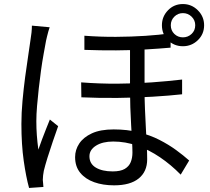

<svg xmlns="http://www.w3.org/2000/svg" viewBox="-20 -879 1040 951"><path d="M696 -666Q696 -630 696 -588Q696 -546 696 -506.5Q696 -467 696 -435Q696 -388 698 -339.5Q700 -291 702.5 -245Q705 -199 707 -159.5Q709 -120 709 -90Q709 -29 667 5Q625 39 545 39Q490 39 446.5 23.5Q403 8 377.5 -23Q352 -54 352 -101Q352 -137 372.5 -168Q393 -199 435 -218.5Q477 -238 543 -238Q610 -238 666.5 -224Q723 -210 769 -186.5Q815 -163 852 -136Q889 -109 917 -84L875 -14Q827 -63 772.5 -100Q718 -137 659.5 -157.5Q601 -178 541 -178Q488 -178 455.5 -157.5Q423 -137 423 -105Q423 -68 454.5 -49Q486 -30 538 -30Q577 -30 598 -42.5Q619 -55 627.5 -76Q636 -97 636 -123Q636 -145 634 -181Q632 -217 629.5 -260Q627 -303 625.5 -347.5Q624 -392 624 -431Q624 -467 624 -511.5Q624 -556 624 -597.5Q624 -639 624 -666ZM382 -471Q473 -464 561.5 -464.5Q650 -465 732 -471Q814 -477 882 -485V-412Q819 -405 736 -400Q653 -395 562.5 -394Q472 -393 383 -397ZM398 -702Q479 -696 555 -696.5Q631 -697 700 -701.5Q769 -706 825 -714V-643Q769 -638 700.5 -634Q632 -630 555.5 -629.5Q479 -629 398 -632ZM226 -744Q223 -736 219.5 -723.5Q216 -711 213 -698.5Q210 -686 208 -677Q203 -649 196 -611Q189 -573 183 -529Q177 -485 172 -440.5Q167 -396 163.5 -354Q160 -312 160 -279Q160 -243 162.5 -209Q165 -175 170 -138Q178 -161 188 -188Q198 -215 208.5 -241Q219 -267 227 -287L268 -254Q256 -220 241.5 -178Q227 -136 215 -97Q203 -58 197 -33Q195 -23 193.5 -10.5Q192 2 192 12Q193 19 193.5 28.5Q194 38 195 47L124 52Q109 -2 97.5 -82.5Q86 -163 86 -265Q86 -320 91.5 -380Q97 -440 104.5 -497Q112 -554 119.5 -602Q127 -650 131 -681Q134 -698 136 -717Q138 -736 138 -752ZM826 -754Q826 -728 843.5 -711Q861 -694 886 -694Q911 -694 929 -711Q947 -728 947 -754Q947 -779 929 -796.5Q911 -814 886 -814Q861 -814 843.5 -796.5Q826 -779 826 -754ZM782 -754Q782 -797 812 -828Q842 -859 886 -859Q929 -859 960 -828Q991 -797 991 -754Q991 -710 960 -680Q929 -650 886 -650Q842 -650 812 -680Q782 -710 782 -754Z"/></svg>

Font: Noto Sans TC
Style: Regular
Weight: 400
Designer: Ryoko NISHIZUKA  (kana, bopomofo & ideographs); Paul D. Hunt (Latin, Greek & Cyrillic); Sandoll Communications , Soo-you
Foundry: Adobe
Version: Version 2.004-H2;hotconv 1.0.118;makeotfexe 2.5.65603